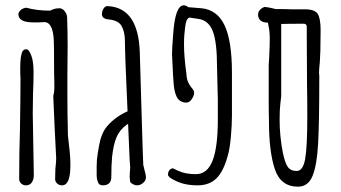

<svg xmlns="http://www.w3.org/2000/svg" viewBox="-20 -696 1280 721"><path d="M187 -24Q187 -45 188 -63Q191 -89 191 -101L185 -221Q183 -259 180 -336Q185 -352 184 -378V-390Q183 -408 183 -464Q183 -526 182 -544Q179 -613 146 -613L127 -612H104Q51 -612 49 -641Q49 -651 58 -658.5Q67 -666 79 -667Q118 -656 168 -656Q185 -665 203 -665Q214 -665 222.5 -654.5Q231 -644 232 -632Q234 -574 234 -523L233 -414V-340Q233 -269 235 -195V-188Q244 -112 244 -94Q248 0 213 0Q202 0 194.5 -7Q187 -14 187 -24ZM52 -24Q52 -122 55 -213Q57 -335 57 -400Q57 -413 56 -424V-442Q56 -488 65 -504Q70 -511 79 -511Q89 -511 98 -486Q106 -465 106 -425Q106 -383 104 -346Q103 -309 103 -269L105 -153L107 -39Q107 -22 99.5 -11Q92 0 77 0Q67 0 59.5 -7Q52 -14 52 -24Z M496 0Q481 0 469 -12Q467 -26 467 -33Q467 -43 469 -67L467 -93L461 -231L455 -227Q429 -208 417.5 -180.5Q406 -153 401 -108Q398 -76 398 -31Q398 0 365 0Q352 0 347.5 -12.5Q343 -25 343 -40Q343 -46 343 -71.5Q343 -97 347 -120Q348 -126 352 -149Q356 -172 363.5 -190.5Q371 -209 384 -224Q414 -258 459 -278Q449 -494 449 -547Q448 -578 436.5 -598.5Q425 -619 389 -623Q360 -625 363 -647Q364 -657 370 -665.5Q376 -674 385 -673Q500 -667 505 -498L511 -295Q517 -89 518 -77Q521 -62 523 -56Q526 -47 528 -33Q529 -20 519 -10.5Q509 -1 496 0Z M618 -29Q612 -35 611 -38V-42Q611 -50 616 -56.5Q621 -63 628 -64Q633 -63 639 -59.5Q645 -56 651 -54Q676 -42 716 -42Q758 -42 778 -92Q798 -142 798 -248V-322L795 -444Q795 -538 779 -579Q763 -620 725 -625L692 -630Q683 -628 679 -614Q675 -600 672 -563Q671 -551 671 -528Q671 -484 680 -419Q681 -400 686 -388.5Q691 -377 699 -367Q709 -357 709 -347Q709 -336 698.5 -321.5Q688 -307 669 -312Q651 -316 643 -333.5Q635 -351 632.5 -377Q630 -403 627 -471L626 -492Q626 -515 630 -563Q637 -676 670 -676Q679 -676 687 -669L737 -665Q796 -659 823.5 -600.5Q851 -542 851 -423V-263Q851 -226 847 -182Q843 -138 836 -114Q820 -53 793 -26.5Q766 0 722 0Q692 0 667.5 -6.5Q643 -13 618 -29Z M1184 -582 1183 -505 1181 -463Q1178 -436 1178 -421L1179 -413V-404Q1179 -235 1174.5 -155Q1170 -75 1153.5 -35Q1137 5 1099 5Q1034 5 1012 -61Q990 -127 990 -240Q989 -276 989 -334V-451L991 -484Q993 -524 993 -548Q993 -579 989 -595L986 -611Q951 -611 949 -640Q949 -660 973 -670Q985 -669 996 -666.5Q1007 -664 1015 -662H1016Q1064 -662 1072 -661H1125Q1162 -661 1173 -644Q1184 -627 1184 -582ZM1134 -259Q1134 -330 1133 -373L1132 -558V-595Q1132 -607 1120 -607Q1078 -607 1061.5 -606.5Q1045 -606 1036 -606V-334Q1036 -332 1033 -309Q1030 -286 1030 -246Q1030 -186 1042 -123Q1050 -85 1060.5 -69.5Q1071 -54 1094 -54Q1118 -54 1126 -99.5Q1134 -145 1134 -259Z"/></svg>

Font: Amatic SC
Style: Bold
Weight: 700
Designer: Multiple Designers
Foundry: Vernon Adams
Version: Version 2.505